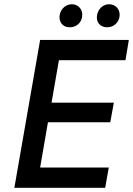

<svg xmlns="http://www.w3.org/2000/svg" viewBox="-20 -889 630 909"><path d="M48 0H478L495 -96H170L207 -310H502L519 -403H224L259 -604H574L590 -700H170ZM307 -760C338 -758 366 -779 369 -812C373 -842 353 -867 323 -869C292 -870 266 -847 262 -814C259 -784 277 -761 307 -760ZM484 -760C518 -758 543 -783 546 -812C550 -842 530 -867 499 -869C469 -870 443 -847 439 -814C435 -784 454 -761 484 -760Z"/></svg>

Font: Fixel Display 20240404 Medium
Style: Italic
Weight: 500
Italic angle: -10°
Designer: AlfaBravo + MacPaw
Foundry: Kyrylo Tkachov, Marchela Mozhyna, Serhii Makarenko, Maria Weinstein, Zakhar Kryvoshyya
Version: Version 1.211;Glyphs 3.2 (3225)